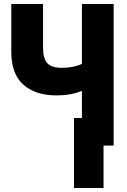

<svg xmlns="http://www.w3.org/2000/svg" viewBox="-20 -734 640 968"><path d="M353 214V-139H393V-276Q339 -253 265 -253Q159 -253 98 -307Q37 -361 37 -472V-714H197V-495Q197 -440 218 -416Q239 -392 293 -392Q350 -392 393 -412V-714H553V0H502V214Z"/></svg>

Font: Noto Sans Mono ExtraBold
Style: Regular
Weight: 800
Designer: Monotype Design Team
Foundry: Monotype Imaging Inc.
Version: Version 2.014